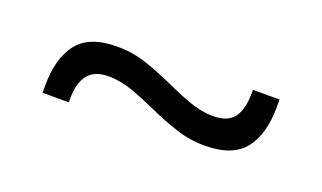

<svg xmlns="http://www.w3.org/2000/svg" viewBox="-35 -513 756 451"><g transform="rotate(20 343.0 -287.0)"><path d="M478.5 -213Q441.5 -213 406.5 -224.5Q371.5 -236 338.5 -251Q305.5 -266 273.8 -277.5Q242 -289 212 -289Q177 -289 160.8 -268.5Q144.5 -248 144.5 -208V-199.5H79V-218Q79 -285.5 108.2 -323.5Q137.5 -361.5 207.5 -361.5Q245.5 -361.5 280.2 -350Q315 -338.5 348 -323.2Q381 -308 412.5 -296.5Q444 -285 474 -285Q510.5 -285 525.8 -305.8Q541 -326.5 541 -367V-375H607.5V-356.5Q607.5 -288.5 578 -250.8Q548.5 -213 478.5 -213Z"/></g></svg>

Font: Anek Gujarati Expanded
Style: Regular
Weight: 400
Width: 7
Designer: Mrunmayee Ghaisas (Gujarati), Yesha Goshar (Latin)
Foundry: Ek Type
Version: Version 1.003